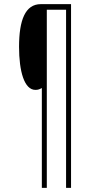

<svg xmlns="http://www.w3.org/2000/svg" viewBox="-20 -780 460 927"><path d="M323 127V-760H177C102 -760 72 -683 72 -554C72 -436 97 -346 151 -346C164 -346 171 -349 182 -355V127H206V-733H299V127Z"/></svg>

Font: Noto Sans Armenian ExtraCondensed Thin
Style: Regular
Weight: 100
Width: 2
Designer: Monotype Design Team
Foundry: Monotype Imaging Inc.
Version: Version 2.008